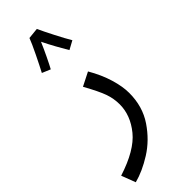

<svg xmlns="http://www.w3.org/2000/svg" viewBox="-316 -709 974 974"><g transform="rotate(-45 171.0 -222.5)"><path d="M-25 154Q113 110 169.5 40.5Q226 -29 226 -107Q226 -149 212 -188.5Q198 -228 157 -302L230 -339Q266 -277 283.5 -218.5Q301 -160 301 -114Q301 -17 252 55.5Q203 128 134.5 171Q66 214 4 230ZM240 -482Q225 -507 204 -545Q183 -583 168 -614Q153 -579 134 -539.5Q115 -500 104 -480L59 -499Q76 -531 103 -586.5Q130 -642 140 -669L199 -675Q213 -644 240.5 -590.5Q268 -537 286 -507Z"/></g></svg>

Font: Noto Sans Arabic
Style: Regular
Weight: 400
Designer: Nadine Chahine
Foundry: Monotype Imaging Inc.
Version: Version 1.001